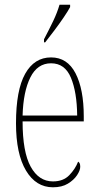

<svg xmlns="http://www.w3.org/2000/svg" viewBox="-20 -786 419 816"><path d="M205 10Q133 10 90.5 -61Q48 -132 48 -262Q48 -403 87 -472.5Q126 -542 197 -542Q266 -542 301 -474.5Q336 -407 336 -291V-270H76Q76 -140 110.5 -77.5Q145 -15 205 -15Q249 -15 274.5 -41.5Q300 -68 312 -99Q316 -97 318.5 -92Q321 -87 321 -77Q321 -62 307.5 -41.5Q294 -21 268.5 -5.5Q243 10 205 10ZM308 -295Q307 -394 281.5 -455.5Q256 -517 197 -517Q139 -517 109 -457Q79 -397 76 -295ZM167 -619Q190 -663 206.5 -697.5Q223 -732 233 -766H278V-756Q269 -739 251 -712.5Q233 -686 212 -658Q191 -630 172 -606H167Z"/></svg>

Font: Noto Serif Ethiopic ExtraCondensed Thin
Style: Regular
Weight: 100
Width: 2
Designer: Monotype Design Team
Foundry: Monotype Imaging Inc.
Version: Version 2.102; ttfautohint (v1.8.4.7-5d5b)